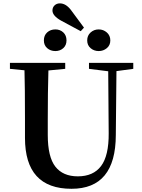

<svg xmlns="http://www.w3.org/2000/svg" viewBox="-20 -1122 856 1160"><path d="M625.5 -831.1Q604.5 -813.5 576.2 -813.5Q547.9 -813.5 527.3 -831.1Q506.8 -848.6 506.8 -877.9Q506.8 -907.2 527.3 -925.8Q547.9 -944.3 576.2 -944.3Q604.5 -944.3 625.5 -925.8Q646.5 -907.2 646.5 -877.9Q646.5 -848.6 625.5 -831.1ZM467.8 -933.6 349.6 -997.1Q296.9 -1026.4 296.9 -1058.6Q296.9 -1077.1 309.6 -1089.4Q322.3 -1101.6 341.8 -1101.6Q377 -1101.6 407.2 -1063.5L487.3 -955.1ZM314.5 -813.5Q285.2 -813.5 265.1 -831.1Q245.1 -848.6 245.1 -877.9Q245.1 -908.2 265.1 -926.3Q285.2 -944.3 314.5 -944.3Q342.8 -944.3 362.3 -926.3Q381.8 -908.2 381.8 -877.9Q381.8 -848.6 362.3 -831.1Q342.8 -813.5 314.5 -813.5ZM785.2 -742.2V-706.1L683.6 -692.4L679.7 -305.7Q678.7 18.6 412.1 18.6Q130.9 18.6 130.9 -289.1V-400.4Q130.9 -598.6 127.9 -697.3L40 -706.1V-742.2H374V-706.1L272.5 -696.3Q268.6 -567.4 268.6 -400.4V-306.6Q268.6 -173.8 314.5 -115.2Q360.4 -56.6 450.2 -56.6Q543.9 -56.6 590.8 -119.1Q637.7 -181.6 636.7 -317.4L633.8 -691.4L517.6 -706.1V-742.2Z"/></svg>

Font: GenRyuMin TW TTF Bold
Style: Regular
Weight: 700
Version: Version 1.300